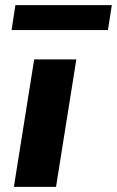

<svg xmlns="http://www.w3.org/2000/svg" viewBox="-20 -727 455 747"><path d="M34 0 113 -496H277L198 0ZM25 -610 40 -707H415L400 -610Z"/></svg>

Font: Nunito Sans 10pt SemiExpanded ExtraBold
Style: Italic
Weight: 800
Width: 6
Italic angle: -9°
Designer: Vernon Adams
Foundry: Vernon Adams
Version: Version 3.101;gftools[0.9.27]